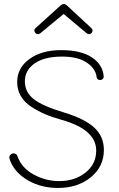

<svg xmlns="http://www.w3.org/2000/svg" viewBox="-20 -924 590 950"><path d="M168 -755Q161 -755 155.5 -760.5Q150 -766 150 -773Q150 -781 157 -786L282 -899Q289 -904 296 -904Q304 -904 310 -898L432 -785Q438 -779 438 -773Q438 -766 433 -760.5Q428 -755 421 -755Q415 -755 408 -760L295 -855L179 -759Q173 -755 168 -755ZM267 6Q184 6 119.5 -31Q55 -68 31 -127Q26 -140 26 -145Q26 -153 32.5 -159Q39 -165 47 -165Q62 -165 67 -150Q87 -93 146.5 -60.5Q206 -28 273 -28Q350 -28 403 -70Q456 -112 456 -179Q456 -283 285 -331Q238 -344 202 -359.5Q166 -375 133 -397Q100 -419 82.5 -449.5Q65 -480 65 -518Q65 -588 125.5 -632Q186 -676 283 -676Q380 -676 434 -640.5Q488 -605 493 -547Q494 -539 488.5 -533.5Q483 -528 476 -528Q460 -528 458 -543Q453 -585 409 -614.5Q365 -644 287 -644Q199 -644 151 -610Q103 -576 103 -522Q103 -468 147 -433.5Q191 -399 295 -368Q398 -337 446 -293Q494 -249 494 -182Q494 -100 429.5 -47Q365 6 267 6Z"/></svg>

Font: Comic Neue Light
Style: Regular
Weight: 300
Designer: Craig Rozynski
Foundry: Craig Rozynski
Version: Version 2.003